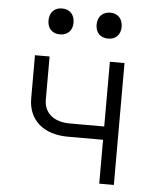

<svg xmlns="http://www.w3.org/2000/svg" viewBox="-54 -816 708 863"><g transform="rotate(5 300.0 -385.0)"><path d="M409 -653C443 -653 465 -675 465 -711C465 -747 443 -770 409 -770C374 -770 352 -747 352 -711C352 -675 374 -653 409 -653ZM191 -653C226 -653 248 -675 248 -711C248 -747 226 -770 191 -770C157 -770 135 -747 135 -711C135 -675 157 -653 191 -653ZM426 0H492V-550H426V-258H270C199 -258 154 -295 154 -355V-550H88V-355C88 -258 157 -198 267 -198H426Z"/></g></svg>

Font: JetBrains Mono ExtraLight
Style: Regular
Weight: 240
Monospace: yes
Designer: Philipp Nurullin, Konstantin Bulenkov
Foundry: JetBrains
Version: Version 2.305